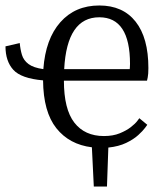

<svg xmlns="http://www.w3.org/2000/svg" viewBox="-25 -530 593 700"><path d="M317 150 310 7Q228 -3 180.5 -62.5Q133 -122 132 -237Q52 -244 23.5 -275.5Q-5 -307 -5 -361L47 -373Q49 -350 55 -330Q61 -310 79 -296.5Q97 -283 133 -278Q141 -388 195 -449Q249 -510 337 -510Q423 -510 469.5 -451Q516 -392 516 -282Q516 -259 513.5 -247.5Q511 -236 511 -236H208Q208 -132 246 -83Q284 -34 354 -34Q387 -34 411.5 -44Q436 -54 452 -66.5Q468 -79 475.5 -89Q483 -99 483 -99L512 -75Q512 -75 504 -64Q496 -53 479 -37.5Q462 -22 435 -9Q408 4 370 8L365 150ZM448 -278Q448 -278 448.5 -284Q449 -290 449 -297Q449 -467 337 -467Q219 -467 209 -278Z"/></svg>

Font: Arsenal SC
Style: Regular
Weight: 400
Designer: Andrij Shevchenko
Foundry: Stairsfor
Version: Version 2.001; ttfautohint (v1.8.4.7-5d5b)